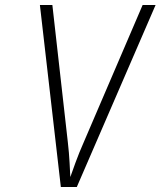

<svg xmlns="http://www.w3.org/2000/svg" viewBox="-20 -750 644 770"><path d="M224 0 140 -730H190L252 -180Q257 -137 259 -98.5Q261 -60 262 -40Q269 -60 283 -98.5Q297 -137 316 -180L552 -730H604L288 0Z"/></svg>

Font: JetBrains Mono NL Thin
Style: Italic
Weight: 100
Italic angle: -9°
Monospace: yes
Designer: Philipp Nurullin, Konstantin Bulenkov
Foundry: JetBrains
Version: Version 2.305; ttfautohint (v1.8.4.7-5d5b)